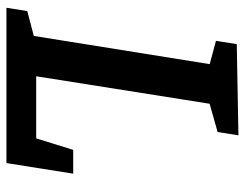

<svg xmlns="http://www.w3.org/2000/svg" viewBox="-100 -642 742 581"><g transform="rotate(90 270.5 -351.0)"><path d="M433 -202H505L473 0H3L13 -63L104 -87L86 -69L176 -630L189 -611L103 -634L113 -697L389 -702L379 -639L280 -611L296 -631L206 -63L193 -90H414L392 -70Z"/></g></svg>

Font: Bitter Thin SemiBold
Style: Italic
Weight: 600
Italic angle: -9°
Version: Version 2.002